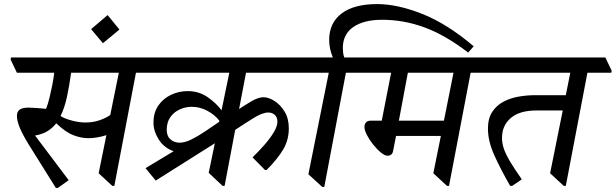

<svg xmlns="http://www.w3.org/2000/svg" viewBox="-20 -902 3021 942"><path d="M264 20H254L119 -196Q88 -247 75.5 -279Q63 -311 63 -334Q63 -354 76.5 -364Q90 -374 121 -374Q136 -374 162 -372Q188 -370 206 -368Q216 -393 223.5 -425.5Q231 -458 236 -482Q240 -504 242.5 -518.5Q245 -533 246 -545H63L32 -610L34 -620H735L766 -555L764 -545H647L541 10H531L464 -52L502 -239Q456 -224 412 -224Q379 -224 340.5 -238.5Q302 -253 256 -297Q237 -273 212 -258Q187 -243 152 -237L317 -18ZM277 -333Q294 -321 330.5 -311Q367 -301 399 -301Q438 -301 470 -312.5Q502 -324 521 -338L563 -545H329Q320 -481 308.5 -427Q297 -373 277 -333Z M508 -828 566 -757 485 -690 427 -759Z M1288 -68H1280L1219 -130Q1250 -160 1278 -192Q1306 -224 1323.5 -253.5Q1341 -283 1341 -305Q1341 -328 1327.5 -339Q1314 -350 1297 -350Q1268 -350 1226 -324Q1184 -298 1134 -265L1082 10H1072L1004 -54L1034 -199L744 -16L694 -77L832 -160Q784 -177 758.5 -218Q733 -259 733 -300Q733 -350 757 -384.5Q781 -419 819.5 -437Q858 -455 901 -455Q956 -455 998.5 -425.5Q1041 -396 1067 -361L1105 -545H742L710 -610L712 -620H1497L1528 -555L1527 -545H1187L1153 -367Q1184 -388 1216 -406.5Q1248 -425 1273 -425Q1297 -425 1326 -407Q1355 -389 1376 -355Q1397 -321 1397 -272Q1397 -215 1369 -168Q1341 -121 1288 -68ZM1055 -304 1056 -310Q1035 -338 998 -358Q961 -378 921 -378Q890 -378 861.5 -365Q833 -352 815.5 -327Q798 -302 798 -265Q798 -234 816.5 -218Q835 -202 861 -202Q887 -202 918.5 -217.5Q950 -233 985 -256.5Q1020 -280 1055 -304Z M1571 15H1561L1493 -47L1593 -545H1505L1474 -610L1476 -620H1613Q1595 -663 1595 -706Q1595 -789 1655.5 -835.5Q1716 -882 1831 -882Q1929 -882 2051 -834Q2173 -786 2304 -675L2277 -644Q2165 -730 2063 -767.5Q1961 -805 1855 -805Q1765 -805 1713.5 -769.5Q1662 -734 1662 -666Q1662 -655 1663.5 -643Q1665 -631 1669 -620H1765L1796 -555L1794 -545H1677Z M1799 -310H1853L1899 -545H1772L1741 -610L1743 -620H2377L2408 -555L2406 -545H2289L2183 10H2173L2106 -52L2143 -235H1923L1909 -163Q1905 -138 1881 -138Q1868 -138 1849 -153.5Q1830 -169 1811.5 -192Q1793 -215 1780.5 -239Q1768 -263 1768 -280Q1768 -292 1775.5 -301Q1783 -310 1799 -310ZM2205 -545H1981L1937 -310H2158Z M2493 10H2483Q2437 -70 2405.5 -139.5Q2374 -209 2374 -271Q2374 -321 2395 -353Q2416 -385 2450 -403Q2484 -421 2524.5 -428Q2565 -435 2604 -435H2756L2778 -545H2384L2353 -610L2355 -620H2950L2981 -555L2979 -545H2862L2756 10H2746L2679 -52L2741 -360H2612Q2529 -360 2486 -323Q2443 -286 2443 -226Q2443 -199 2452 -172.5Q2461 -146 2482 -110.5Q2503 -75 2540 -22Z"/></svg>

Font: Tiro Devanagari Hindi
Style: Italic
Weight: 400
Italic angle: -11°
Designer: Devanagari: John Hudson & Fiona Ross, assisted by Paul Hanslow. Latin: John Hudson with Paul Hanslow, assisted by Kaja S
Foundry: Tiro Typeworks Ltd.
Version: Version 1.52